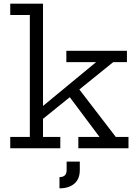

<svg xmlns="http://www.w3.org/2000/svg" viewBox="-20 -810 750 1049"><path d="M215 -62H309.5V0H36V-62H143V-728H36V-790H215ZM401 -337.5 612.5 -62H682V0H408V-62H523.5L350 -294ZM193.5 -143.5 178.5 -201 505 -470.5H342.5V-532.5H673.5V-470.5H598.5ZM344 73H416V118.5Q416 168.5 385.8 193.8Q355.5 219 305 219V157.5Q324.5 157.5 334.2 148.2Q344 139 344 118.5Z"/></svg>

Font: Hepta Slab ExtraLight
Style: Regular
Weight: 400
Version: Version 1.102